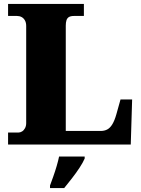

<svg xmlns="http://www.w3.org/2000/svg" viewBox="-20 -734 717 975"><path d="M21 0V-61H74Q83 -61 92 -66.5Q101 -72 107 -83Q113 -94 113 -109V-602Q113 -619 106.5 -630.5Q100 -642 89.5 -647.5Q79 -653 66 -653H21V-714H406V-653H357Q339 -653 330 -647.5Q321 -642 317.5 -631Q314 -620 314 -604V-69H492Q510 -69 524.5 -76.5Q539 -84 550.5 -103Q562 -122 571 -154L592 -229H651L644 0ZM234 208Q241 189 250.5 162.5Q260 136 268 108.5Q276 81 280 61H410V71Q401 92 383.5 118.5Q366 145 345 172Q324 199 306 221H234Z"/></svg>

Font: Noto Serif Kannada Black
Style: Regular
Weight: 900
Version: Version 2.003